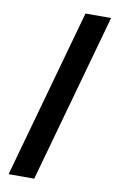

<svg xmlns="http://www.w3.org/2000/svg" viewBox="-98 -835 626 1004"><g transform="rotate(10 215.0 -332.5)"><path d="M22 116 272 -781H408L158 116Z"/></g></svg>

Font: DM Sans 17pt ExtraBold
Style: Regular
Weight: 800
Version: Version 4.004;gftools[0.9.30]